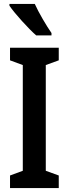

<svg xmlns="http://www.w3.org/2000/svg" viewBox="-20 -957 350 977"><path d="M157 -937H28V-928C54 -889 127 -809 164 -777H242V-789C218 -823 176 -894 157 -937ZM279 0V-64L213 -88V-626L279 -650V-714H31V-650L96 -626V-88L31 -64V0Z"/></svg>

Font: Noto Sans Lao Looped ExtraCondensed SemiBold
Style: Regular
Weight: 600
Width: 2
Designer: Mark Frömberg, Ben Mitchell
Foundry: The Fontpad Ltd
Version: Version 1.002